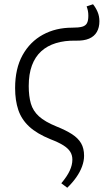

<svg xmlns="http://www.w3.org/2000/svg" viewBox="-20 -649 519 902"><path d="M296 233 268 212Q295 180 307.5 153Q320 126 320 101Q320 80 310 64Q300 48 278 34Q256 20 217 5Q153 -21 117 -54.5Q81 -88 66 -132.5Q51 -177 51 -235Q51 -327 86 -390Q121 -453 181.5 -486Q242 -519 319 -519Q350 -519 366 -523.5Q382 -528 388.5 -540Q395 -552 395 -575Q395 -588 393 -598Q391 -608 387 -619L417 -629Q430 -613 438.5 -593Q447 -573 447 -549Q447 -520 435 -499Q423 -478 398.5 -467.5Q374 -457 335 -458Q284 -459 243 -446.5Q202 -434 173.5 -408Q145 -382 130 -341.5Q115 -301 115 -245Q115 -197 125 -162.5Q135 -128 163 -102.5Q191 -77 245 -55Q290 -37 318.5 -18.5Q347 0 361 24Q375 48 375 83Q375 107 365.5 133Q356 159 338 184.5Q320 210 296 233Z"/></svg>

Font: Literata 18pt Light
Style: Italic
Weight: 300
Italic angle: -2°
Designer: Latin by Veronika Burian and Jose Scaglione. Greek by Irene Vlachou. Cyrillic by Vera Evstafieva
Foundry: TypeTogether
Version: Version 3.103;gftools[0.9.29]